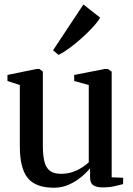

<svg xmlns="http://www.w3.org/2000/svg" viewBox="-20 -846 606 876"><path d="M447.5 9Q420.5 9 405.8 -0.8Q391 -10.5 391 -36V-78.5Q374.5 -58 349.5 -37.5Q324.5 -17 293.2 -3.2Q262 10.5 226 10.5Q142.5 10.5 106.5 -34Q70.5 -78.5 70.5 -178V-458L14 -476.5V-504L147.5 -531.5H159.5L175.5 -519.5V-182Q175.5 -139 182.2 -110.2Q189 -81.5 207 -67.2Q225 -53 258 -53Q286.5 -53 310.2 -61Q334 -69 352.8 -81Q371.5 -93 385 -105.5V-458L318.5 -476.5V-504L459 -531.5H471.5L489.5 -519.5V-37L542 -35L541.5 -6Q525 -1.5 501.5 3.8Q478 9 447.5 9ZM246.5 -596 222 -616.5 360.5 -825.5 437 -765.5Q424.5 -744.5 401.5 -719.8Q378.5 -695 351 -670.5Q323.5 -646 296.5 -626.2Q269.5 -606.5 248 -596Z"/></svg>

Font: Merriweather 96pt Medium
Style: Regular
Weight: 500
Version: Version 2.100